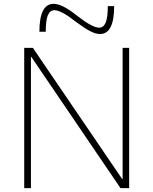

<svg xmlns="http://www.w3.org/2000/svg" viewBox="-20 -979 798 999"><path d="M106 0V-730H151L616 -47H618V-730H652V0H607L143 -683H141V0ZM500 -802Q477 -802 447 -818Q417 -834 373 -867Q335 -897 307.5 -911.5Q280 -926 263 -926Q240 -926 229 -899.5Q218 -873 218 -814H185Q185 -959 259 -959Q282 -959 312.5 -943.5Q343 -928 385 -894Q424 -864 451.5 -849.5Q479 -835 496 -835Q519 -835 530 -862Q541 -889 541 -947H574Q574 -802 500 -802Z"/></svg>

Font: M PLUS 1 Thin ExtraLight
Style: Regular
Weight: 250
Version: Version 1.001